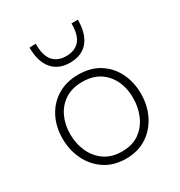

<svg xmlns="http://www.w3.org/2000/svg" viewBox="-180 -885 957 1020"><g transform="rotate(-30 298.5 -375.0)"><path d="M300 9.5Q223.5 9.5 169.5 -26.8Q115.5 -63 87 -122.5Q58.5 -182 58.5 -251Q58.5 -325 88.8 -382.5Q119 -440 173.2 -472.5Q227.5 -505 299.5 -505Q374 -505 427.5 -471.8Q481 -438.5 510 -380.8Q539 -323 539 -251Q539 -178 509.2 -119Q479.5 -60 426 -25.2Q372.5 9.5 300 9.5ZM300 -34.5Q364.5 -34.5 407 -65.5Q449.5 -96.5 470.5 -146Q491.5 -195.5 491.5 -251Q491.5 -345 440 -403Q388.5 -461 300 -461Q236.5 -461 193.2 -432.8Q150 -404.5 127.8 -357Q105.5 -309.5 105.5 -251Q105.5 -195.5 127 -146Q148.5 -96.5 191.8 -65.5Q235 -34.5 300 -34.5ZM296 -581Q225.5 -581 187 -627Q148.5 -673 148.5 -758.5L187 -760Q187 -685.5 215.8 -653.5Q244.5 -621.5 296 -621.5Q348.5 -621.5 377.2 -653.5Q406 -685.5 406 -758.5H445Q445 -673 406.8 -627Q368.5 -581 296 -581Z"/></g></svg>

Font: Commissioner ExtraLight
Style: Regular
Weight: 200
Designer: Kostas Bartsokas
Foundry: Kostas Bartsokas
Version: Version 1.000; ttfautohint (v1.8.3)